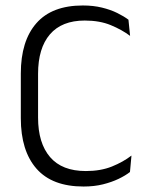

<svg xmlns="http://www.w3.org/2000/svg" viewBox="-20 -670 544 701"><path d="M285 11Q170.5 11 113.2 -54.2Q56 -119.5 56 -238.5V-401.5Q56 -520.5 112.8 -585.2Q169.5 -650 282.5 -650Q321 -650 352.5 -642.2Q384 -634.5 408.2 -622.5Q432.5 -610.5 449 -598L455 -539Q425 -561.5 384.5 -578.2Q344 -595 289.5 -595Q205.5 -595 162.2 -544.5Q119 -494 119 -400.5V-240.5Q119 -147.5 162.8 -96.5Q206.5 -45.5 293.5 -45.5Q347.5 -45.5 388.5 -62Q429.5 -78.5 460 -102L454.5 -42Q438 -29 413 -17Q388 -5 356 3Q324 11 285 11Z"/></svg>

Font: Anek Malayalam Light
Style: Regular
Weight: 300
Version: Version 1.003